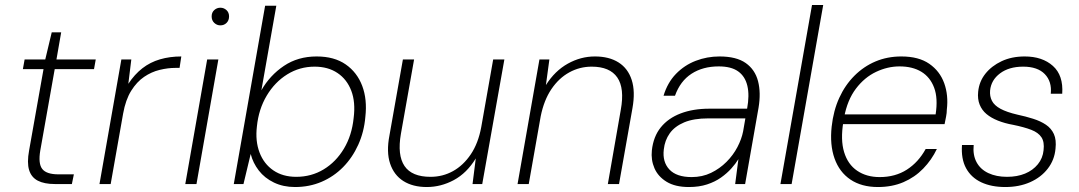

<svg xmlns="http://www.w3.org/2000/svg" viewBox="-20 -740 4337 772"><path d="M201 0Q158 0 132 -13.5Q106 -27 97 -56.5Q88 -86 97 -135L155 -462H72L79 -501H162L188 -610H226L207 -501H365L358 -462H200L142 -135Q133 -82 150 -60.5Q167 -39 215 -39H277L269 0Z M380 0 468 -501H508L496 -403Q521 -441 552.5 -465.5Q584 -490 623.5 -501.5Q663 -513 709 -513L702 -467H685Q655 -467 622 -459Q589 -451 559.5 -431Q530 -411 507.5 -375Q485 -339 475 -283L425 0Z M725 0 813 -501H858L770 0ZM866 -638Q852 -638 841.5 -648Q831 -658 831 -674Q831 -690 841.5 -699.5Q852 -709 866 -709Q880 -709 890.5 -699.5Q901 -690 901 -674Q901 -658 891 -648Q881 -638 866 -638Z M1166 12Q1119 12 1081.5 -6Q1044 -24 1020.5 -54.5Q997 -85 988 -121L959 0H920L1046 -717H1091L1031 -377Q1065 -437 1121.5 -475Q1178 -513 1253 -513Q1324 -513 1370 -481Q1416 -449 1436.5 -394.5Q1457 -340 1449 -270Q1444 -210 1420.5 -158Q1397 -106 1359.5 -68Q1322 -30 1273 -9Q1224 12 1166 12ZM1171 -29Q1232 -29 1281.5 -59Q1331 -89 1363 -142.5Q1395 -196 1402 -266Q1410 -329 1392.5 -375Q1375 -421 1337 -446.5Q1299 -472 1245 -472Q1185 -472 1135 -441Q1085 -410 1052.5 -355.5Q1020 -301 1013 -232Q1006 -173 1023.5 -127Q1041 -81 1079 -55Q1117 -29 1171 -29Z M1696 12Q1640 12 1602 -12Q1564 -36 1548.5 -82.5Q1533 -129 1546 -196L1600 -501H1645L1592 -202Q1577 -116 1606.5 -72.5Q1636 -29 1711 -29Q1760 -29 1801.5 -52Q1843 -75 1873 -119.5Q1903 -164 1915 -229L1963 -501H2008L1919 0H1880L1893 -103Q1857 -44 1805 -16Q1753 12 1696 12Z M2061 0 2149 -501H2189L2175 -398Q2211 -455 2263 -484Q2315 -513 2372 -513Q2429 -513 2467 -489Q2505 -465 2520 -418.5Q2535 -372 2523 -305L2469 0H2424L2476 -298Q2492 -385 2462 -428.5Q2432 -472 2359 -472Q2311 -472 2269 -449Q2227 -426 2197 -381.5Q2167 -337 2154 -272L2106 0Z M2750 12Q2695 12 2660.5 -9Q2626 -30 2611.5 -63.5Q2597 -97 2601 -135Q2607 -191 2637 -228Q2667 -265 2717 -284Q2767 -303 2832 -303H2984Q2994 -357 2985 -395Q2976 -433 2948 -453Q2920 -473 2870 -473Q2806 -473 2760.5 -443.5Q2715 -414 2694 -355H2648Q2664 -408 2698 -443Q2732 -478 2777.5 -495.5Q2823 -513 2873 -513Q2941 -513 2978.5 -486.5Q3016 -460 3028 -413.5Q3040 -367 3030 -307L2976 0H2936L2949 -100Q2938 -82 2920.5 -62.5Q2903 -43 2879 -26Q2855 -9 2823 1.5Q2791 12 2750 12ZM2761 -28Q2804 -28 2839 -45Q2874 -62 2901 -89Q2928 -116 2945 -148.5Q2962 -181 2968 -212L2977 -264H2828Q2769 -264 2731 -248Q2693 -232 2673 -204Q2653 -176 2649 -139Q2643 -89 2671.5 -58.5Q2700 -28 2761 -28Z M3118 0 3245 -720H3290L3163 0Z M3510 12Q3444 12 3399.5 -18Q3355 -48 3335.5 -103Q3316 -158 3324 -231Q3331 -295 3354.5 -346.5Q3378 -398 3415.5 -435.5Q3453 -473 3500.5 -493Q3548 -513 3604 -513Q3674 -513 3716.5 -483.5Q3759 -454 3776.5 -405.5Q3794 -357 3787 -299Q3787 -286 3784 -271Q3781 -256 3778 -241H3357L3364 -280H3742Q3752 -345 3736 -387.5Q3720 -430 3684.5 -451.5Q3649 -473 3597 -473Q3549 -473 3502.5 -451Q3456 -429 3421.5 -383.5Q3387 -338 3374 -268L3371 -250Q3359 -178 3374 -128.5Q3389 -79 3426.5 -53.5Q3464 -28 3517 -28Q3580 -28 3626.5 -58Q3673 -88 3702 -141H3747Q3726 -97 3692 -62Q3658 -27 3612.5 -7.5Q3567 12 3510 12Z M4022 12Q3966 12 3925.5 -7Q3885 -26 3864.5 -63.5Q3844 -101 3848 -157H3895Q3891 -117 3906.5 -88Q3922 -59 3954 -44Q3986 -29 4029 -29Q4070 -29 4101.5 -42Q4133 -55 4153 -79.5Q4173 -104 4176 -136Q4180 -169 4167.5 -188Q4155 -207 4126.5 -218Q4098 -229 4054 -238Q4020 -244 3992.5 -255Q3965 -266 3946.5 -281.5Q3928 -297 3919 -319.5Q3910 -342 3913 -371Q3917 -412 3942 -443.5Q3967 -475 4007.5 -494Q4048 -513 4100 -513Q4171 -513 4213.5 -475Q4256 -437 4251 -363H4205Q4210 -412 4181 -442Q4152 -472 4094 -472Q4037 -472 4001 -445Q3965 -418 3961 -376Q3959 -353 3968.5 -334.5Q3978 -316 4003 -302.5Q4028 -289 4071 -279Q4104 -272 4134 -262.5Q4164 -253 4185.5 -238.5Q4207 -224 4217.5 -201Q4228 -178 4224 -142Q4220 -97 4193 -62Q4166 -27 4122 -7.5Q4078 12 4022 12Z"/></svg>

Font: DM Sans 18pt ExtraLight
Style: Italic
Weight: 250
Italic angle: -10°
Designer: Colophon Foundry, Jonny Pinhorn
Foundry: Colophon Foundry
Version: Version 4.004;gftools[0.9.30]